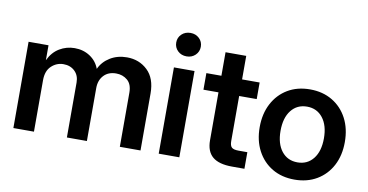

<svg xmlns="http://www.w3.org/2000/svg" viewBox="-72 -925 2166 1130"><g transform="rotate(10 1010.5 -360.0)"><path d="M54.7 0V-515.6H173.8V-426.3Q197.3 -476.1 238.8 -501Q280.3 -525.9 329.1 -525.9Q381.3 -525.9 421.4 -499.3Q461.4 -472.7 477.5 -428.2Q498 -472.7 541.5 -499.3Q585 -525.9 641.6 -525.9Q714.8 -525.9 764.6 -478.5Q814.5 -431.2 814.5 -340.3V0H690.9V-322.8Q690.9 -374 662.8 -397.7Q634.8 -421.4 595.2 -421.4Q548.3 -421.4 521.2 -392.1Q494.1 -362.8 494.1 -316.4V0H374.5V-328.6Q374.5 -370.6 348.1 -396Q321.8 -421.4 280.8 -421.4Q239.3 -421.4 208.5 -392.3Q177.7 -363.3 177.7 -307.6V0Z M923.3 0V-515.6H1046.4V0ZM984.9 -592.3Q953.1 -592.3 932.1 -612.5Q911.1 -632.8 911.1 -662.6Q911.1 -692.4 932.1 -712.4Q953.1 -732.4 984.9 -732.4Q1016.1 -732.4 1037.1 -712.4Q1058.1 -692.4 1058.1 -662.6Q1058.1 -632.8 1037.1 -612.5Q1016.1 -592.3 984.9 -592.3Z M1435.5 -515.6V-416.5H1330.6V-147.9Q1330.6 -120.1 1341.8 -109.6Q1353 -99.1 1382.8 -99.1H1435.5V0H1361.3Q1282.7 0 1244.9 -31.7Q1207 -63.5 1207 -129.9V-416.5H1117.2V-515.6H1207V-656.2H1330.6V-515.6Z M1735.8 11.7Q1659.7 11.7 1602.5 -22.2Q1545.4 -56.2 1513.4 -116.7Q1481.4 -177.2 1481.4 -257.3Q1481.4 -337.4 1513.4 -398.2Q1545.4 -459 1602.5 -493.2Q1659.7 -527.3 1735.8 -527.3Q1811.5 -527.3 1868.9 -493.2Q1926.3 -459 1958.3 -398.2Q1990.2 -337.4 1990.2 -257.3Q1990.2 -177.2 1958.3 -116.7Q1926.3 -56.2 1868.9 -22.2Q1811.5 11.7 1735.8 11.7ZM1735.8 -91.3Q1794.9 -91.3 1830.1 -135.7Q1865.2 -180.2 1865.2 -257.3Q1865.2 -334.5 1830.1 -379.4Q1794.9 -424.3 1735.8 -424.3Q1676.3 -424.3 1641.1 -379.6Q1606 -335 1606 -257.3Q1606 -180.2 1641.1 -135.7Q1676.3 -91.3 1735.8 -91.3Z"/></g></svg>

Font: Inter Display SemiBold
Style: Regular
Weight: 600
Designer: Rasmus Andersson
Foundry: rsms
Version: Version 4.001;git-9221beed3